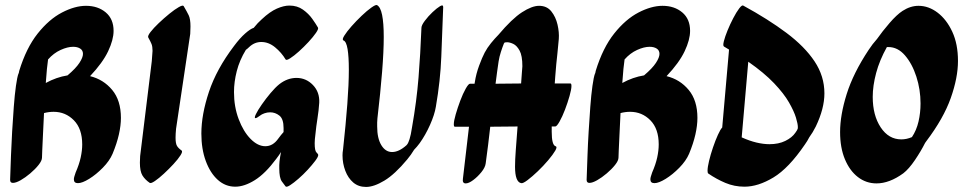

<svg xmlns="http://www.w3.org/2000/svg" viewBox="-20 -723 3827 759"><path d="M425 -115Q413 -87 386.5 -60Q360 -33 332.5 -16Q305 1 288 1Q272 1 272 -14Q272 -19 274 -25.5Q276 -32 279 -41Q293 -73 299 -100.5Q305 -128 305 -152Q305 -214 272 -247.5Q239 -281 192 -281Q173 -281 154 -276Q152 -232 150 -193Q148 -154 147 -128.5Q146 -103 146 -100Q146 -88 132.5 -71Q119 -54 99.5 -37.5Q80 -21 61.5 -10.5Q43 0 31 0Q20 0 20 -12Q20 -13 21 -40Q22 -67 23.5 -110Q25 -153 28 -203Q31 -253 34.5 -300.5Q38 -348 43 -383.5Q48 -419 53 -432Q53 -433 54 -433Q55 -438 56 -443Q84 -534 129 -590.5Q174 -647 225 -673.5Q276 -700 320 -700Q367 -700 398 -674Q429 -648 429 -601Q429 -566 407.5 -520.5Q386 -475 336 -422Q389 -409 423.5 -367.5Q458 -326 458 -257Q458 -227 450 -191.5Q442 -156 425 -115ZM269 -538Q247 -538 219.5 -525.5Q192 -513 170 -488Q168 -475 165.5 -450.5Q163 -426 161 -395Q203 -418 247 -425Q280 -453 294 -474.5Q308 -496 308 -510Q308 -524 297 -531Q286 -538 269 -538Z M706 -699Q719 -677 726 -662.5Q733 -648 733 -618L732 -589L676 -214Q675 -204 674.5 -195Q674 -186 674 -179Q674 -156 679.5 -146.5Q685 -137 698 -128Q703 -124 693.5 -109Q684 -94 666 -74.5Q648 -55 628 -36.5Q608 -18 592.5 -7.5Q577 3 572 0Q553 -13 543 -29.5Q533 -46 533 -80L534 -106L580 -481L583 -522Q583 -539 579 -549Q575 -559 566 -575Q563 -581 575 -596.5Q587 -612 607.5 -631.5Q628 -651 649.5 -668.5Q671 -686 687 -695Q703 -704 706 -699Z M1084 -390Q1116 -415 1152 -415Q1190 -415 1217 -387Q1244 -359 1242 -317Q1240 -286 1235 -255Q1230 -224 1227 -193Q1224 -171 1224 -157Q1224 -127 1231 -120.5Q1238 -114 1238 -110Q1238 -103 1226 -87Q1214 -71 1196.5 -52Q1179 -33 1160 -16.5Q1141 0 1127 9Q1113 18 1109 14Q1104 8 1094 -6Q1084 -20 1084 -57Q1084 -63 1084 -70.5Q1084 -78 1085 -85Q1086 -94 1087.5 -103.5Q1089 -113 1091 -122Q1082 -108 1072 -95Q1029 -37 987.5 -11Q946 15 910 15Q871 15 841 -12Q811 -39 793.5 -86.5Q776 -134 776 -195Q776 -270 806 -360Q836 -450 905 -541Q928 -572 949 -590.5Q970 -609 983 -613Q999 -633 1015 -647Q1047 -677 1074.5 -689Q1102 -701 1124 -701Q1155 -701 1177.5 -685Q1200 -669 1214.5 -648.5Q1229 -628 1237 -614Q1240 -609 1229 -593Q1218 -577 1199.5 -557Q1181 -537 1161.5 -519.5Q1142 -502 1127 -492.5Q1112 -483 1109 -488Q1093 -515 1067.5 -536Q1042 -557 1013 -557Q986 -557 965 -537Q958 -530 952 -526Q927 -485 916 -442Q905 -399 905 -359Q905 -301 923.5 -252Q942 -203 970.5 -174Q999 -145 1029 -145Q1059 -145 1080 -175Q1091 -190 1101 -201Q1101 -209 1101 -217Q1101 -253 1084.5 -266Q1068 -279 1048 -279Q1036 -279 1025 -275Q1014 -271 1008 -266Q995 -256 990 -256Q984 -256 991.5 -271.5Q999 -287 1015 -310Q1031 -333 1049.5 -355Q1068 -377 1084 -390Z M1587 -149Q1588 -150 1591 -154Q1594 -158 1599 -173Q1604 -188 1609 -221Q1627 -323 1634.5 -416.5Q1642 -510 1646 -613Q1646 -623 1659.5 -641Q1673 -659 1690 -675Q1707 -691 1719.5 -698.5Q1732 -706 1732 -695Q1728 -593 1724.5 -499Q1721 -405 1703 -301Q1698 -270 1680 -229.5Q1662 -189 1639 -157Q1628 -142 1617 -131Q1605 -111 1590 -93Q1541 -34 1499.5 -9Q1458 16 1427 16Q1397 16 1376.5 -1.5Q1356 -19 1345 -48Q1334 -77 1334 -109Q1334 -114 1334.5 -120Q1335 -126 1336 -131Q1347 -232 1353 -311.5Q1359 -391 1359 -447Q1359 -499 1354 -529Q1349 -559 1338 -563Q1331 -566 1341 -582Q1351 -598 1369.5 -619Q1388 -640 1409.5 -660.5Q1431 -681 1448 -693Q1465 -705 1470 -703Q1484 -696 1490.5 -664Q1497 -632 1497 -577Q1497 -520 1490.5 -439Q1484 -358 1472 -255Q1471 -247 1471 -239Q1471 -231 1471 -223Q1471 -176 1487.5 -149Q1504 -122 1530 -122Q1557 -122 1587 -149Z M2040 1Q2016 -4 2016 -64Q2016 -91 2019 -130Q2022 -169 2026 -223L1918 -222Q1914 -186 1909.5 -149.5Q1905 -113 1900 -77Q1898 -61 1883 -42.5Q1868 -24 1850.5 -11Q1833 2 1821 2Q1807 2 1810 -17Q1816 -67 1822 -119.5Q1828 -172 1834 -222H1778Q1774 -222 1774 -232Q1774 -245 1781.5 -271Q1789 -297 1799.5 -325Q1810 -353 1821 -372.5Q1832 -392 1838 -392H1856Q1857 -395 1857 -398Q1862 -431 1874 -463.5Q1886 -496 1896 -515Q1906 -534 1921 -552.5Q1936 -571 1950 -585Q2004 -649 2043.5 -674.5Q2083 -700 2111 -700Q2142 -700 2159.5 -678Q2177 -656 2184 -625.5Q2191 -595 2189 -569Q2186 -534 2183.5 -511.5Q2181 -489 2179 -469Q2177 -449 2175 -421Q2174 -407 2173 -393H2235Q2239 -393 2239 -383Q2239 -370 2231.5 -343.5Q2224 -317 2213.5 -289.5Q2203 -262 2192 -242.5Q2181 -223 2175 -223H2161Q2161 -211 2161 -202Q2161 -150 2176 -145Q2184 -143 2175 -127.5Q2166 -112 2147 -89.5Q2128 -67 2106 -46Q2084 -25 2065.5 -11Q2047 3 2040 1ZM1951 -480Q1948 -460 1945 -438Q1942 -416 1939 -392L2040 -393L2043 -435L2045 -461Q2045 -503 2034 -523Q2023 -543 2009 -549.5Q1995 -556 1985 -556Q1981 -556 1978.5 -555.5Q1976 -555 1975 -555Q1973 -552 1972 -551Q1966 -536 1960 -517.5Q1954 -499 1951 -480Z M2704 -115Q2692 -87 2665.5 -60Q2639 -33 2611.5 -16Q2584 1 2567 1Q2551 1 2551 -14Q2551 -19 2553 -25.5Q2555 -32 2558 -41Q2572 -73 2578 -100.5Q2584 -128 2584 -152Q2584 -214 2551 -247.5Q2518 -281 2471 -281Q2452 -281 2433 -276Q2431 -232 2429 -193Q2427 -154 2426 -128.5Q2425 -103 2425 -100Q2425 -88 2411.5 -71Q2398 -54 2378.5 -37.5Q2359 -21 2340.5 -10.5Q2322 0 2310 0Q2299 0 2299 -12Q2299 -13 2300 -40Q2301 -67 2302.5 -110Q2304 -153 2307 -203Q2310 -253 2313.5 -300.5Q2317 -348 2322 -383.5Q2327 -419 2332 -432Q2332 -433 2333 -433Q2334 -438 2335 -443Q2363 -534 2408 -590.5Q2453 -647 2504 -673.5Q2555 -700 2599 -700Q2646 -700 2677 -674Q2708 -648 2708 -601Q2708 -566 2686.5 -520.5Q2665 -475 2615 -422Q2668 -409 2702.5 -367.5Q2737 -326 2737 -257Q2737 -227 2729 -191.5Q2721 -156 2704 -115ZM2548 -538Q2526 -538 2498.5 -525.5Q2471 -513 2449 -488Q2447 -475 2444.5 -450.5Q2442 -426 2440 -395Q2482 -418 2526 -425Q2559 -453 2573 -474.5Q2587 -496 2587 -510Q2587 -524 2576 -531Q2565 -538 2548 -538Z M2918 -701Q3017 -647 3089 -593Q3161 -539 3200 -480.5Q3239 -422 3239 -354Q3239 -294 3205 -223Q3193 -199 3179 -180Q3172 -166 3162 -152Q3098 -58 3037.5 -21.5Q2977 15 2923 15Q2883 15 2847.5 0Q2812 -15 2780 -37Q2777 -39 2777 -48Q2777 -62 2783 -87Q2789 -112 2798.5 -140Q2808 -168 2818 -190Q2828 -212 2835 -219L2862 -527Q2853 -533 2842 -539Q2837 -542 2841.5 -560Q2846 -578 2856 -602.5Q2866 -627 2878.5 -651Q2891 -675 2902 -689.5Q2913 -704 2918 -701ZM3134 -221Q3134 -233 3126.5 -258Q3119 -283 3099 -318Q3079 -353 3040 -394Q3001 -435 2938 -479L2912 -180Q2943 -166 2970.5 -159.5Q2998 -153 3022 -153Q3058 -153 3084.5 -166Q3111 -179 3124 -198Q3127 -203 3130 -207L3133 -213Q3134 -214 3134 -221Z M3551 -38Q3496 2 3445 2Q3404 2 3371.5 -23Q3339 -48 3320 -93.5Q3301 -139 3301 -201Q3301 -268 3327 -351Q3353 -434 3414 -526Q3429 -549 3447 -569Q3468 -599 3496.5 -632Q3525 -665 3548 -680Q3579 -700 3611 -700Q3651 -700 3686.5 -673Q3722 -646 3744.5 -597.5Q3767 -549 3767 -482Q3767 -416 3738.5 -335.5Q3710 -255 3642 -165Q3639 -161 3637 -158Q3621 -126 3597 -90.5Q3573 -55 3551 -38ZM3430 -340Q3430 -267 3461.5 -219.5Q3493 -172 3543 -172Q3564 -172 3585 -181Q3603 -208 3611 -242.5Q3619 -277 3619 -314Q3619 -369 3602.5 -420Q3586 -471 3557.5 -504Q3529 -537 3492 -537Q3489 -537 3486 -537Q3457 -485 3443.5 -434.5Q3430 -384 3430 -340Z"/></svg>

Font: Ga Maamli
Style: Regular
Weight: 400
Designer: Afotey Clement Nii Odai, Ama Asantewa Diaka, David Abbey-Thompson
Foundry: Sorkin Type Co.
Version: Version 1.000; ttfautohint (v1.8.4.7-5d5b)